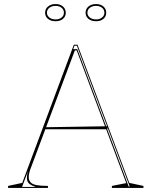

<svg xmlns="http://www.w3.org/2000/svg" viewBox="-20 -929 749 949"><path d="M20 0V-10L90 -25L345 -708H363L619 -25L689 -10V0H533V-10L604 -24L359 -680H350L134 -103Q128 -89 125 -76Q122 -63 122 -54Q122 -38 131 -28Q140 -18 161 -14Q182 -10 217 -10V0ZM195 -290V-300L511 -305V-290ZM616 -7H621L360 -703H348L342 -686H362ZM89 -5H157Q135 -12 124 -21.5Q113 -31 113 -50Q113 -61 116 -73.5Q119 -86 126 -103ZM455 -909Q477 -909 491 -897Q505 -885 505 -866Q505 -847 491 -835.5Q477 -824 455 -824Q432 -824 417.5 -835.5Q403 -847 403 -866Q403 -885 417.5 -897Q432 -909 455 -909ZM455 -833Q473 -833 484.5 -842.5Q496 -852 496 -866Q496 -881 484.5 -890.5Q473 -900 455 -900Q436 -900 424 -890.5Q412 -881 412 -866Q412 -852 424 -842.5Q436 -833 455 -833ZM255 -909Q277 -909 291 -897Q305 -885 305 -866Q305 -847 291 -835.5Q277 -824 255 -824Q232 -824 217.5 -835.5Q203 -847 203 -866Q203 -885 217.5 -897Q232 -909 255 -909ZM255 -833Q273 -833 284.5 -842.5Q296 -852 296 -866Q296 -881 284.5 -890.5Q273 -900 255 -900Q236 -900 224 -890.5Q212 -881 212 -866Q212 -852 224 -842.5Q236 -833 255 -833Z"/></svg>

Font: Kalnia Glaze Thin
Style: Regular
Weight: 100
Version: Version 1.110